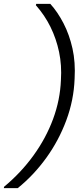

<svg xmlns="http://www.w3.org/2000/svg" viewBox="-48 -831 434 996"><path d="M213 -811Q251 -769 281.5 -710Q312 -651 328 -579.5Q344 -508 339 -422Q335 -312 296 -207Q257 -102 192 -12Q127 78 44 145H-28L-27 138Q61 65 126 -25Q191 -115 227.5 -214Q264 -313 268 -415Q273 -492 258.5 -561Q244 -630 214 -691Q184 -752 138 -804L140 -811Z"/></svg>

Font: DM Sans Light
Style: Italic
Weight: 300
Italic angle: -10°
Designer: Colophon Foundry, Jonny Pinhorn
Foundry: Colophon Foundry
Version: Version 4.004;gftools[0.9.30]